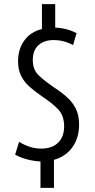

<svg xmlns="http://www.w3.org/2000/svg" viewBox="-20 -796 460 925"><path d="M175 109V-18Q141 -20 109.5 -28.5Q78 -37 53 -51L72 -113Q95 -98 122.5 -89Q150 -80 178 -80Q231 -80 260 -108.5Q289 -137 289 -187Q289 -240 259 -270.5Q229 -301 182 -332Q150 -354 124 -376.5Q98 -399 82.5 -429Q67 -459 67 -501Q67 -560 97.5 -601.5Q128 -643 182 -656V-776H246V-663Q274 -662 300.5 -655Q327 -648 349 -636L332 -579Q287 -603 238 -603Q193 -603 165.5 -578.5Q138 -554 138 -506Q138 -460 167 -432.5Q196 -405 243 -373Q277 -351 303.5 -327Q330 -303 345.5 -272Q361 -241 361 -196Q361 -132 329 -87Q297 -42 240 -26V109Z"/></svg>

Font: Ubuntu Sans Condensed
Style: Regular
Weight: 400
Width: 3
Designer: Dalton Maag Ltd
Foundry: Dalton Maag Ltd
Version: Version 1.006; ttfautohint (v1.8.4.7-5d5b)